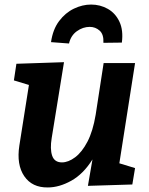

<svg xmlns="http://www.w3.org/2000/svg" viewBox="-20 -811 656 843"><path d="M190 12Q121 13 86.5 -37.5Q52 -88 65 -172L107 -438L41 -458L52 -531L261 -538L207 -205Q199 -157 209 -127.5Q219 -98 252 -98Q280 -98 310 -120.5Q340 -143 364 -189Q388 -235 400 -307L435 -534H573L504 -94L573 -73L561 -1L366 5L386 -111Q346 -47 293 -17.5Q240 12 190 12ZM380 -791Q420 -791 453.5 -772Q487 -753 504.5 -715.5Q522 -678 515 -624L434 -623Q436 -660 417.5 -676.5Q399 -693 374 -693Q344 -693 317.5 -674Q291 -655 283 -620L204 -626Q212 -682 239.5 -718.5Q267 -755 304.5 -773Q342 -791 380 -791Z"/></svg>

Font: Bitter
Style: Bold Italic
Weight: 700
Italic angle: -9°
Designer: Sol Matas, and Bitter project Authors
Foundry: Sol Matas
Version: Version 2.001